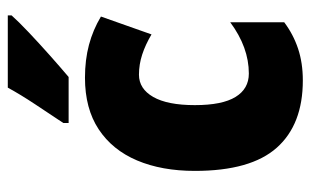

<svg xmlns="http://www.w3.org/2000/svg" viewBox="-176 -630 816 505"><g transform="rotate(-90 232.5 -378.0)"><path d="M273 10Q157 10 96 -58.5Q35 -127 35 -274Q35 -361 62.5 -426Q90 -491 144.5 -527Q199 -563 280 -563Q327 -563 366.5 -552.5Q406 -542 441 -521L394 -388Q367 -404 341 -412.5Q315 -421 288 -421Q251 -421 229.5 -383.5Q208 -346 208 -274Q208 -202 229.5 -167Q251 -132 291 -132Q360 -132 426 -181V-39Q394 -15 356.5 -2.5Q319 10 273 10ZM444 -756Q428 -738 399.5 -711Q371 -684 339.5 -656Q308 -628 282 -606H161V-620Q185 -656 210.5 -694.5Q236 -733 254 -766H444Z"/></g></svg>

Font: Noto Sans Gujarati Condensed Black
Style: Regular
Weight: 900
Width: 3
Designer: Jelle Bosma - Monotype Design Team, Universal Thirst
Foundry: Monotype Imaging Inc.
Version: Version 2.106; ttfautohint (v1.8.4.7-5d5b)